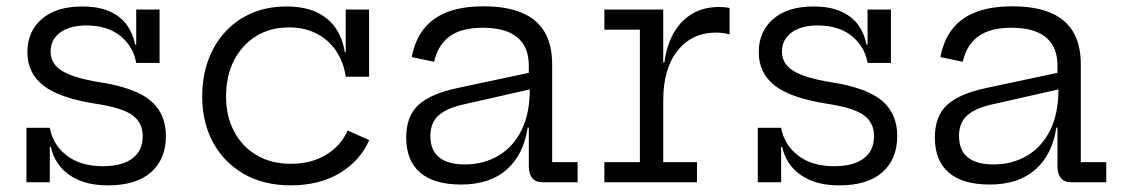

<svg xmlns="http://www.w3.org/2000/svg" viewBox="-20 -562 3465 592"><path d="M313.5 9.5Q260 9.5 223.2 -6.5Q186.5 -22.5 165 -49.2Q143.5 -76 137 -109H119L133.5 -168Q143 -115.5 185.8 -82.5Q228.5 -49.5 297 -49.5Q355.5 -49.5 387.8 -73.2Q420 -97 420 -142.5Q420 -184 388 -207Q356 -230 276 -242Q161.5 -260 113 -298.8Q64.5 -337.5 64.5 -401Q64.5 -465 109 -503.5Q153.5 -542 233 -542Q285.5 -542 319.8 -526Q354 -510 372.5 -483.2Q391 -456.5 396.5 -424.5H414.5L400 -368Q391 -419 351 -451.2Q311 -483.5 246.5 -483.5Q194.5 -483.5 165.2 -461.5Q136 -439.5 136 -403Q136 -364.5 172.5 -342.8Q209 -321 287.5 -308.5Q398.5 -291 445 -251Q491.5 -211 491.5 -143Q491.5 -71.5 445.8 -31Q400 9.5 313.5 9.5ZM61.5 0V-168H133.5V0ZM400 -368V-532.5H472V-368Z M876.5 9.5Q793.5 9.5 732.2 -25.5Q671 -60.5 637.2 -122.2Q603.5 -184 603.5 -264.5Q603.5 -325.5 622 -376.2Q640.5 -427 675 -464.2Q709.5 -501.5 757 -521.8Q804.5 -542 863 -542Q919.5 -542 957.2 -523.8Q995 -505.5 1016 -473.8Q1037 -442 1043 -401H1060.5L1046 -325.5Q1039.5 -370.5 1016.5 -404.8Q993.5 -439 956.5 -458.2Q919.5 -477.5 871 -477.5Q813 -477.5 769.2 -450.2Q725.5 -423 701.2 -375.2Q677 -327.5 677 -264.5Q677 -203.5 701.8 -156.8Q726.5 -110 771.2 -83.5Q816 -57 877 -57Q940 -57 985.5 -84.8Q1031 -112.5 1052 -159.5L1118.5 -130Q1090 -65.5 1027.2 -28Q964.5 9.5 876.5 9.5ZM1046 -325.5V-532.5H1118V-325.5Z M1652.5 0Q1632 0 1621.2 -13Q1610.5 -26 1610.5 -49.5V-209.5L1617 -226L1613.5 -286.5L1610.5 -318V-358.5Q1610.5 -399.5 1593.8 -425.5Q1577 -451.5 1545.5 -464Q1514 -476.5 1469.5 -476.5Q1403 -476.5 1366.8 -450.2Q1330.5 -424 1318.5 -371.5L1249.5 -386Q1259.5 -438.5 1287 -473.2Q1314.5 -508 1360.2 -525.2Q1406 -542.5 1472 -542.5Q1541 -542.5 1587.8 -523.2Q1634.5 -504 1658.5 -464.5Q1682.5 -425 1682.5 -362.5V-62H1761V0ZM1401.5 7Q1318.5 7 1275.5 -29.8Q1232.5 -66.5 1232.5 -138Q1232.5 -204 1270.5 -238.8Q1308.5 -273.5 1392.5 -291L1632 -342V-290.5L1404.5 -239Q1355.5 -227.5 1331.2 -205.2Q1307 -183 1307 -142.5Q1307 -98.5 1334 -76.8Q1361 -55 1413 -55Q1470.5 -55 1516 -81.5Q1561.5 -108 1587.5 -159.5Q1613.5 -211 1613.5 -286.5L1632.5 -168.5H1607Q1594.5 -85 1542.2 -39Q1490 7 1401.5 7Z M2025 -62H2129V0H1843.5V-62H1953V-470.5H1843.5V-532.5H2025ZM2229.5 -456Q2220.5 -458.5 2210.2 -460Q2200 -461.5 2188 -461.5Q2114 -461.5 2069.5 -406.2Q2025 -351 2025 -253L2008 -369.5H2028.5Q2035.5 -422.5 2057.5 -460.8Q2079.5 -499 2114.8 -519.8Q2150 -540.5 2197.5 -540.5Q2206.5 -540.5 2213.8 -539.8Q2221 -539 2229.5 -537.5Z M2568.5 9.5Q2515 9.5 2478.2 -6.5Q2441.5 -22.5 2420 -49.2Q2398.5 -76 2392 -109H2374L2388.5 -168Q2398 -115.5 2440.8 -82.5Q2483.5 -49.5 2552 -49.5Q2610.5 -49.5 2642.8 -73.2Q2675 -97 2675 -142.5Q2675 -184 2643 -207Q2611 -230 2531 -242Q2416.5 -260 2368 -298.8Q2319.5 -337.5 2319.5 -401Q2319.5 -465 2364 -503.5Q2408.5 -542 2488 -542Q2540.5 -542 2574.8 -526Q2609 -510 2627.5 -483.2Q2646 -456.5 2651.5 -424.5H2669.5L2655 -368Q2646 -419 2606 -451.2Q2566 -483.5 2501.5 -483.5Q2449.5 -483.5 2420.2 -461.5Q2391 -439.5 2391 -403Q2391 -364.5 2427.5 -342.8Q2464 -321 2542.5 -308.5Q2653.5 -291 2700 -251Q2746.5 -211 2746.5 -143Q2746.5 -71.5 2700.8 -31Q2655 9.5 2568.5 9.5ZM2316.5 0V-168H2388.5V0ZM2655 -368V-532.5H2727V-368Z M3282.5 0Q3262 0 3251.2 -13Q3240.5 -26 3240.5 -49.5V-209.5L3247 -226L3243.5 -286.5L3240.5 -318V-358.5Q3240.5 -399.5 3223.8 -425.5Q3207 -451.5 3175.5 -464Q3144 -476.5 3099.5 -476.5Q3033 -476.5 2996.8 -450.2Q2960.5 -424 2948.5 -371.5L2879.5 -386Q2889.5 -438.5 2917 -473.2Q2944.5 -508 2990.2 -525.2Q3036 -542.5 3102 -542.5Q3171 -542.5 3217.8 -523.2Q3264.5 -504 3288.5 -464.5Q3312.5 -425 3312.5 -362.5V-62H3391V0ZM3031.5 7Q2948.5 7 2905.5 -29.8Q2862.5 -66.5 2862.5 -138Q2862.5 -204 2900.5 -238.8Q2938.5 -273.5 3022.5 -291L3262 -342V-290.5L3034.5 -239Q2985.5 -227.5 2961.2 -205.2Q2937 -183 2937 -142.5Q2937 -98.5 2964 -76.8Q2991 -55 3043 -55Q3100.5 -55 3146 -81.5Q3191.5 -108 3217.5 -159.5Q3243.5 -211 3243.5 -286.5L3262.5 -168.5H3237Q3224.5 -85 3172.2 -39Q3120 7 3031.5 7Z"/></svg>

Font: Hepta Slab
Style: Regular
Weight: 400
Designer: Michael LaGattuta
Foundry: Michael LaGattuta
Version: Version 1.100